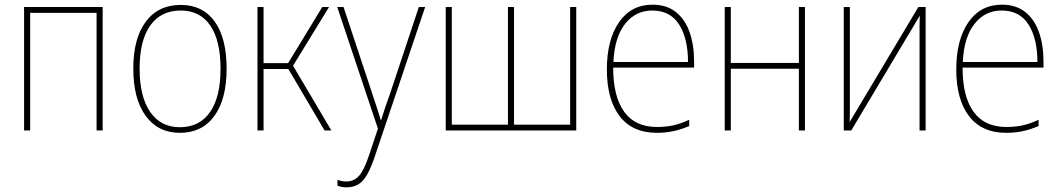

<svg xmlns="http://www.w3.org/2000/svg" viewBox="-20 -558 4530 821"><path d="M83 0V-528H419V0H393V-503H109V0Z M749 10Q656 10 603 -62.5Q550 -135 550 -265Q550 -394 603.5 -465.5Q657 -537 753 -537Q847 -537 898 -466Q949 -395 949 -264Q949 -134 896.5 -62Q844 10 749 10ZM749 -14Q833 -14 878 -78.5Q923 -143 923 -264Q923 -385 879 -449Q835 -513 753 -513Q668 -513 622.5 -449Q577 -385 577 -265Q577 -145 622 -79.5Q667 -14 749 -14Z M1081 0V-528H1107V-288H1212L1358 -528H1387L1233 -277L1397 0H1368L1213 -263H1107V0Z M1462 243Q1440 243 1423 236V211Q1442 218 1461 218Q1494 218 1515.5 193.5Q1537 169 1557 109L1596 -8L1422 -528H1449L1571 -160Q1587 -112 1595 -87Q1603 -62 1608 -45H1610Q1624 -92 1648 -158L1771 -528H1798L1580 119Q1558 184 1532 213.5Q1506 243 1462 243Z M1886 0V-528H1912V-25H2152V-528H2178V-25H2418V-528H2444V0Z M2789 10Q2684 10 2629.5 -61.5Q2575 -133 2575 -261Q2575 -388 2627 -463Q2679 -538 2770 -538Q2830 -538 2869.5 -507Q2909 -476 2928.5 -421Q2948 -366 2948 -295V-269H2602Q2602 -145 2649 -80Q2696 -15 2789 -15Q2827 -15 2859 -22Q2891 -29 2927 -46V-19Q2892 -4 2858.5 3Q2825 10 2789 10ZM2603 -293H2922Q2922 -393 2884 -453Q2846 -513 2769 -513Q2698 -513 2653 -456Q2608 -399 2603 -293Z M3079 0V-528H3105V-289H3396V-528H3422V0H3396V-264H3105V0Z M3588 0V-528H3614V-117Q3614 -94 3614 -76Q3614 -58 3613 -36L3907 -528H3938V0H3912V-410Q3912 -433 3912 -450.5Q3912 -468 3913 -491L3620 0Z M4283 10Q4178 10 4123.5 -61.5Q4069 -133 4069 -261Q4069 -388 4121 -463Q4173 -538 4264 -538Q4324 -538 4363.5 -507Q4403 -476 4422.5 -421Q4442 -366 4442 -295V-269H4096Q4096 -145 4143 -80Q4190 -15 4283 -15Q4321 -15 4353 -22Q4385 -29 4421 -46V-19Q4386 -4 4352.5 3Q4319 10 4283 10ZM4097 -293H4416Q4416 -393 4378 -453Q4340 -513 4263 -513Q4192 -513 4147 -456Q4102 -399 4097 -293Z"/></svg>

Font: Noto Sans SemiCondensed Thin
Style: Regular
Weight: 100
Width: 4
Designer: Monotype Design Team
Foundry: Monotype Imaging Inc.
Version: Version 2.013; ttfautohint (v1.8.4.7-5d5b)